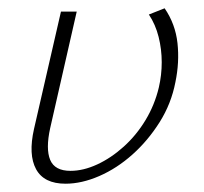

<svg xmlns="http://www.w3.org/2000/svg" viewBox="-20 -438 492 463"><path d="M138 5Q86 5 67 -30Q48 -65 62 -127L127 -410H165L101 -129Q90 -79 101 -52.5Q112 -26 150 -26Q181 -26 214.5 -41.5Q248 -57 278.5 -84.5Q309 -112 331 -148.5Q353 -185 363 -227Q370 -257 370 -288Q370 -319 362.5 -349Q355 -379 339 -403L377 -418Q403 -380 408 -334Q413 -288 403 -240Q393 -188 365 -143.5Q337 -99 299.5 -65.5Q262 -32 219.5 -13.5Q177 5 138 5Z"/></svg>

Font: Ysabeau Office ExtraLight
Style: Italic
Weight: 250
Italic angle: -12°
Designer: Christian Thalmann (Catharsis Fonts)
Version: Version 2.001;gftools[0.9.30]; featfreeze: tnum,lnum,ss02